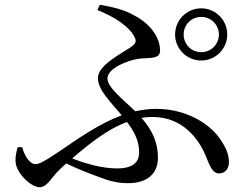

<svg xmlns="http://www.w3.org/2000/svg" viewBox="-20 -771 1040 806"><path d="M825 -517C885 -517 934 -566 934 -626C934 -687 885 -736 825 -736C764 -736 715 -687 715 -626C715 -566 764 -517 825 -517ZM825 -552C783 -552 751 -585 751 -626C751 -667 783 -700 825 -700C866 -700 899 -667 899 -626C899 -585 866 -552 825 -552ZM146 15C179 15 195 -26 230 -59L258 -85C307 -61 352 -44 390 -30C438 -11 475 -2 517 -2C594 -2 643 -38 643 -109C643 -166 624 -220 574 -276C590 -279 605 -280 620 -280C744 -280 815 -192 848 -106C862 -70 875 -43 899 -43C928 -43 941 -66 941 -90C941 -121 930 -150 903 -189C860 -251 763 -314 636 -314C606 -314 577 -310 548 -304C501 -349 431 -404 431 -441C431 -485 516 -517 559 -524C601 -530 652 -520 652 -558C652 -618 606 -674 544 -706C501 -731 451 -742 399 -751L389 -729C461 -700 522 -660 544 -617C553 -599 552 -590 533 -576C493 -547 391 -499 391 -443C391 -393 446 -341 491 -287C399 -253 313 -193 224 -132C161 -90 144 -82 128 -82C107 -82 84 -113 73 -153H54C49 -135 45 -117 45 -97C45 -45 111 15 146 15ZM513 -259C550 -211 564 -173 564 -131C564 -90 538 -64 471 -64C411 -64 341 -83 283 -106C363 -175 437 -231 513 -259Z"/></svg>

Font: Source Han Serif CN Medium
Style: Regular
Weight: 500
Designer: Ryoko NISHIZUKA 西塚涼子 (kana & ideographs); Frank Grießhammer (Latin, Greek & Cyrillic); Wenlong ZHANG 张文龙 (bopomofo); San
Foundry: Adobe
Version: Version 2.002;hotconv 1.1.0;makeotfexe 2.6.0